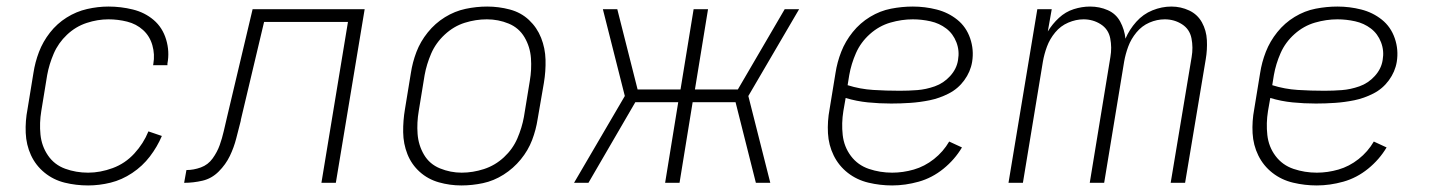

<svg xmlns="http://www.w3.org/2000/svg" viewBox="-20 -558 4360 586"><path d="M249 8Q283 8 317.5 -0.5Q352 -9 383.5 -30Q415 -51 437.5 -80.5Q460 -110 474 -143L433 -157Q418 -120 390 -89.5Q362 -59 324 -45Q286 -31 249 -31Q212 -31 179 -43Q146 -55 126.5 -83.5Q107 -112 103.5 -147.5Q100 -183 106 -219L124 -329Q130 -362 144 -394.5Q158 -427 184.5 -452Q211 -477 244.5 -488Q278 -499 311 -499Q340 -499 368 -492Q396 -485 416.5 -466.5Q437 -448 445 -420Q453 -392 448 -363Q448 -361 447 -359H491V-364Q498 -401 487 -437.5Q476 -474 449 -497Q422 -520 385.5 -529Q349 -538 311 -538Q279 -538 246 -530.5Q213 -523 183.5 -504.5Q154 -486 132.5 -458.5Q111 -431 99 -399.5Q87 -368 82 -335L64 -225Q57 -189 58.5 -152.5Q60 -116 74.5 -84.5Q89 -53 116 -31Q143 -9 177.5 -0.5Q212 8 249 8Z M542 0Q570 0 598 -6.5Q626 -13 647.5 -34.5Q669 -56 681.5 -82Q694 -108 701 -135.5Q708 -163 715 -190V-192L786 -491H1042L961 0H1005L1093 -530H751L673 -201Q668 -180 663 -158Q658 -136 650.5 -115Q643 -94 629 -74.5Q615 -55 593 -47Q571 -39 549 -39Z M1388 8Q1421 8 1454 1Q1487 -6 1517 -25Q1547 -44 1569.5 -71.5Q1592 -99 1604 -130.5Q1616 -162 1621 -195L1640 -305Q1646 -341 1645 -376Q1644 -411 1631.5 -442.5Q1619 -474 1594.5 -497Q1570 -520 1536 -529Q1502 -538 1467 -538Q1434 -538 1401 -531Q1368 -524 1338 -505.5Q1308 -487 1285.5 -459Q1263 -431 1251 -399.5Q1239 -368 1234 -335L1216 -225Q1210 -190 1210.5 -154.5Q1211 -119 1223.5 -87.5Q1236 -56 1261 -33.5Q1286 -11 1319.5 -1.5Q1353 8 1388 8ZM1389 -31Q1355 -31 1323 -44Q1291 -57 1274 -86Q1257 -115 1254.5 -149.5Q1252 -184 1258 -219L1276 -329Q1282 -362 1296 -394.5Q1310 -427 1337.5 -452.5Q1365 -478 1398.5 -488.5Q1432 -499 1466 -499Q1501 -499 1532.5 -486Q1564 -473 1581 -444Q1598 -415 1600.5 -380.5Q1603 -346 1597 -311L1579 -201Q1573 -168 1559 -135.5Q1545 -103 1518 -78Q1491 -53 1457 -42Q1423 -31 1389 -31Z M1732 0H1776L1919 -246H2050L2010 0H2054L2094 -246H2225L2287 0H2331L2264 -265L2419 -530H2375L2232 -285H2101L2141 -530H2097L2057 -285H1926L1864 -530H1820L1887 -265Z M2703 8Q2743 8 2784 -3.5Q2825 -15 2859.5 -43Q2894 -71 2916 -108L2877 -126Q2859 -95 2830.5 -72.5Q2802 -50 2769 -40.5Q2736 -31 2703 -31Q2666 -31 2632 -42.5Q2598 -54 2577 -82Q2556 -110 2552 -146Q2548 -182 2554 -219L2561 -259Q2594 -249 2629 -245.5Q2664 -242 2700 -242Q2729 -242 2758.5 -244Q2788 -246 2817.5 -252Q2847 -258 2875.5 -272.5Q2904 -287 2923 -313Q2942 -339 2947 -369Q2953 -406 2941 -441Q2929 -476 2901.5 -498Q2874 -520 2838.5 -529Q2803 -538 2766 -538Q2733 -538 2699.5 -531.5Q2666 -525 2635.5 -506.5Q2605 -488 2582.5 -460Q2560 -432 2547.5 -400Q2535 -368 2530 -335L2512 -225Q2505 -188 2507 -151.5Q2509 -115 2524.5 -83.5Q2540 -52 2567.5 -30.5Q2595 -9 2630.5 -0.5Q2666 8 2703 8ZM2726 -281Q2685 -281 2645 -283.5Q2605 -286 2567 -298L2572 -329Q2578 -363 2592.5 -396Q2607 -429 2635 -454Q2663 -479 2697.5 -489Q2732 -499 2766 -499Q2793 -499 2820 -493Q2847 -487 2868 -471Q2889 -455 2899 -429Q2909 -403 2904 -375Q2900 -348 2880 -326Q2860 -304 2833 -294.5Q2806 -285 2779.5 -283Q2753 -281 2726 -281Z M3058 0H3102L3163 -370Q3167 -393 3175.5 -416Q3184 -439 3200.5 -459Q3217 -479 3240.5 -489Q3264 -499 3287 -499Q3316 -499 3339.5 -484Q3363 -469 3368.5 -441Q3374 -413 3369 -384L3306 0H3350L3411 -370Q3415 -393 3423.5 -416Q3432 -439 3448.5 -459Q3465 -479 3488 -489Q3511 -499 3535 -499Q3564 -499 3587.5 -484Q3611 -469 3616.5 -441Q3622 -413 3617 -384L3553 0H3597L3660 -377Q3665 -406 3663.5 -435.5Q3662 -465 3648.5 -489.5Q3635 -514 3609.5 -526Q3584 -538 3555 -538Q3526 -538 3497.5 -526.5Q3469 -515 3448 -491.5Q3427 -468 3415 -440Q3412 -468 3399 -492Q3386 -516 3361 -527Q3336 -538 3307 -538Q3282 -538 3257 -530Q3232 -522 3212 -503.5Q3192 -485 3178 -462L3190 -530H3146Z M3999 8Q4039 8 4080 -3.5Q4121 -15 4155.5 -43Q4190 -71 4212 -108L4173 -126Q4155 -95 4126.5 -72.5Q4098 -50 4065 -40.5Q4032 -31 3999 -31Q3962 -31 3928 -42.5Q3894 -54 3873 -82Q3852 -110 3848 -146Q3844 -182 3850 -219L3857 -259Q3890 -249 3925 -245.5Q3960 -242 3996 -242Q4025 -242 4054.5 -244Q4084 -246 4113.5 -252Q4143 -258 4171.5 -272.5Q4200 -287 4219 -313Q4238 -339 4243 -369Q4249 -406 4237 -441Q4225 -476 4197.5 -498Q4170 -520 4134.5 -529Q4099 -538 4062 -538Q4029 -538 3995.5 -531.5Q3962 -525 3931.5 -506.5Q3901 -488 3878.5 -460Q3856 -432 3843.5 -400Q3831 -368 3826 -335L3808 -225Q3801 -188 3803 -151.5Q3805 -115 3820.5 -83.5Q3836 -52 3863.5 -30.5Q3891 -9 3926.5 -0.5Q3962 8 3999 8ZM4022 -281Q3981 -281 3941 -283.5Q3901 -286 3863 -298L3868 -329Q3874 -363 3888.5 -396Q3903 -429 3931 -454Q3959 -479 3993.5 -489Q4028 -499 4062 -499Q4089 -499 4116 -493Q4143 -487 4164 -471Q4185 -455 4195 -429Q4205 -403 4200 -375Q4196 -348 4176 -326Q4156 -304 4129 -294.5Q4102 -285 4075.5 -283Q4049 -281 4022 -281Z"/></svg>

Font: Iosevka Sparkle Extralight
Style: Italic
Weight: 200
Italic angle: -9°
Designer: Belleve Invis
Foundry: Belleve Invis
Version: Version 4.5.0; ttfautohint (v1.8.3)